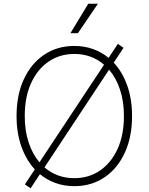

<svg xmlns="http://www.w3.org/2000/svg" viewBox="-20 -982 792 1023"><path d="M143.1 21.3 112.6 0.4 165.5 -79.5Q119.7 -128.9 93.9 -201.3Q68.2 -273.8 68.2 -363.6Q68.2 -476.2 107.2 -560.2Q146.3 -644.2 215.7 -690.7Q285.2 -737.2 376.1 -737.2Q429 -737.2 475.1 -720.9Q521.3 -704.5 558.6 -673.7L608 -748.2L638.1 -727.3L585.9 -648.1Q632.1 -599.1 657.8 -526.5Q683.6 -453.8 683.6 -363.6Q683.6 -251.4 644.5 -167.3Q605.5 -83.1 536 -36.6Q466.6 9.9 376.1 9.9Q322.8 9.9 276.5 -6.6Q230.1 -23.1 192.8 -54ZM640.3 -363.6Q640.3 -442.1 619.3 -504.8Q598.4 -567.5 561.1 -610.8L217 -90.2Q283.7 -32.7 376.1 -32.7Q453.1 -32.7 512.8 -73.3Q572.4 -114 606.4 -188.4Q640.3 -262.8 640.3 -363.6ZM190.3 -117.2 534.4 -637.1Q467.7 -694.6 376.1 -694.6Q299 -694.6 239.3 -654.1Q179.7 -613.6 145.8 -539.4Q111.9 -465.2 111.9 -363.6Q111.9 -285.5 132.5 -223Q153.1 -160.5 190.3 -117.2ZM355.1 -805 450.3 -962H501.8L394.9 -805Z"/></svg>

Font: Inter Extra Light BETA
Style: Regular
Weight: 200
Designer: Rasmus Andersson
Foundry: rsms
Version: Version 3.011;git-f93a4a705